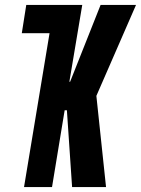

<svg xmlns="http://www.w3.org/2000/svg" viewBox="-20 -755 569 775"><path d="M77 0 180 -621H68L86 -735H312L260 -425H263L386 -735H529L369 -368L408 0H271L250 -310H241L190 0Z"/></svg>

Font: Iosevka Curly Heavy Oblique
Style: Regular
Weight: 900
Italic angle: -9°
Monospace: yes
Designer: Belleve Invis
Foundry: Belleve Invis
Version: Version 11.1.0; ttfautohint (v1.8.3)